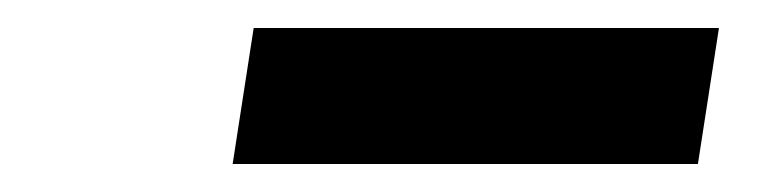

<svg xmlns="http://www.w3.org/2000/svg" viewBox="-20 -758 547 137"><path d="M146 -641 161 -738H493L478 -641Z"/></svg>

Font: Georama Extended SemiBold
Style: Italic
Weight: 600
Width: 7
Italic angle: -9°
Designer: Jean-Baptiste Levee
Foundry: Production Type
Version: Version 1.000